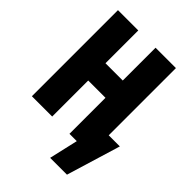

<svg xmlns="http://www.w3.org/2000/svg" viewBox="-253 -826 1121 1121"><g transform="rotate(45 307.5 -266.0)"><path d="M354.4 0V-297.4H211.8V0H44.1V-710.8H211.8V-440H354.4V-710.8H522.6V-155.9H614.4L512.8 179H373.8L414.9 0Z"/></g></svg>

Font: Fira Code
Style: Bold
Weight: 700
Monospace: yes
Designer: Carrois Corporate, Edenspiekermann AG, Nikita Prokopov
Foundry: Carrois Corporate, Edenspiekermann AG, Nikita Prokopov
Version: Version 6.000; ttfautohint (v1.8.2) -l 8 -r 50 -G 200 -x 14 